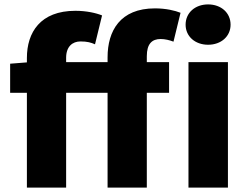

<svg xmlns="http://www.w3.org/2000/svg" viewBox="-20 -851 1124 871"><path d="M468 -569H280V-589C280 -640 309 -663 345 -663C376 -663 393 -658 411 -650L443 -781C416 -792 372 -802 322 -802C163 -802 102 -704 102 -588V-568L26 -562V-430H102V0H280V-430H468V0H646V-430H747V-569H646V-596C646 -653 670 -674 709 -674C728 -674 749 -669 767 -662L799 -793C774 -803 733 -813 683 -813C525 -813 468 -711 468 -591ZM924 -648C983 -648 1026 -686 1026 -739C1026 -793 983 -831 924 -831C865 -831 822 -793 822 -739C822 -686 865 -648 924 -648ZM835 0H1014V-569H835Z"/></svg>

Font: Noto Sans CJK JP Black
Style: Regular
Weight: 900
Designer: Ryoko NISHIZUKA (kana & ideographs); Paul D. Hunt (Latin, Greek & Cyrillic); Wenlong ZHANG (bopomofo); Sandoll Communica
Foundry: Adobe Systems Incorporated
Version: Version 1.004;PS 1.004;hotconv 1.0.82;makeotf.lib2.5.63406